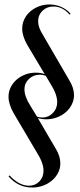

<svg xmlns="http://www.w3.org/2000/svg" viewBox="-20 -727 357 856"><path d="M18 -296Q18 -318 27.5 -337.5Q37 -357 53.5 -371.5Q70 -386 92 -394.5Q114 -403 139 -403Q161 -403 179 -397L102 -526Q79 -566 79 -599Q79 -622 88.5 -641.5Q98 -661 114.5 -675.5Q131 -690 153 -698.5Q175 -707 200 -707Q256 -707 295 -666L290 -662Q259 -698 218 -698Q189 -698 169.5 -679Q150 -660 150 -632Q150 -605 171 -572L289 -369Q310 -335 310 -303Q310 -281 300 -261Q290 -241 273 -226.5Q256 -212 233.5 -203.5Q211 -195 185 -195Q169 -195 149 -200L228 -65Q249 -31 249 1Q249 24 239 43.5Q229 63 212 77.5Q195 92 172.5 100.5Q150 109 124 109Q60 109 18 59L23 55Q40 75 63 88Q86 101 109 101Q137 101 155.5 82Q174 63 174 34Q174 0 145 -46L41 -222Q18 -262 18 -296ZM89 -329Q89 -297 115 -256L145 -207Q151 -205 157 -204Q163 -203 169 -203Q196 -203 215.5 -223Q235 -243 235 -272Q235 -306 206 -352L184 -389Q171 -394 158 -394Q129 -394 109 -375Q89 -356 89 -329Z"/></svg>

Font: Moniqa SemBd Narrow Display
Style: Regular
Weight: 600
Width: 4
Designer: Rajesh Rajput
Foundry: Rajesh Rajput
Version: Version 1.000